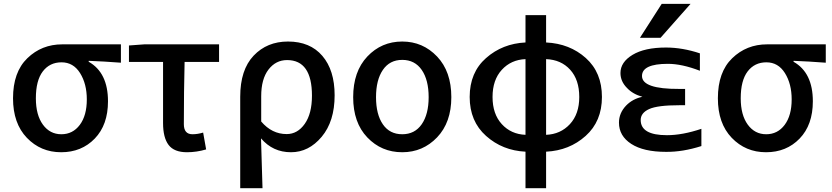

<svg xmlns="http://www.w3.org/2000/svg" viewBox="-20 -781 4338 1001"><path d="M47.9 -268.6Q47.9 -405.3 122.6 -477.5Q197.3 -549.8 304.7 -549.8H610.4V-454.1Q521.5 -460.9 442.4 -463.9V-459Q543 -402.3 543 -252.9Q543 -129.9 474.1 -58.6Q405.3 12.7 298.8 12.7Q192.4 12.7 120.1 -62.5Q47.9 -137.7 47.9 -268.6ZM432.6 -262.7Q432.6 -343.8 397.5 -399.9Q362.3 -456.1 300.8 -456.1Q239.3 -456.1 203.1 -408.7Q167 -361.3 167 -268.6Q167 -181.6 203.6 -131.3Q240.2 -81.1 299.8 -81.1Q359.4 -81.1 396 -129.9Q432.6 -178.7 432.6 -262.7Z M955.1 12.7Q887.7 12.7 858.9 -25.4Q830.1 -63.5 830.1 -139.6V-458H652.3V-543.9L732.4 -549.8H1122.1V-458H942.4Q938.5 -304.7 938.5 -133.8Q938.5 -81.1 983.4 -81.1Q1009.8 -81.1 1039.1 -89.8L1054.7 -2Q1004.9 12.7 955.1 12.7Z M1232.4 200.2V-276.4Q1232.4 -417 1302.2 -490.7Q1372.1 -564.5 1481.4 -564.5Q1596.7 -564.5 1660.6 -489.7Q1724.6 -415 1724.6 -284.2Q1724.6 -148.4 1657.2 -67.9Q1589.8 12.7 1497.1 12.7Q1402.3 12.7 1340.8 -59.6Q1347.7 177.7 1348.6 200.2ZM1474.6 -82Q1531.2 -82 1568.8 -135.3Q1606.4 -188.5 1606.4 -282.2Q1606.4 -467.8 1476.6 -467.8Q1418 -467.8 1379.9 -418.5Q1341.8 -369.1 1341.8 -279.3V-147.5Q1397.5 -82 1474.6 -82Z M2077.1 12.7Q1968.8 12.7 1895 -64.5Q1821.3 -141.6 1821.3 -274.4Q1821.3 -408.2 1895 -486.3Q1968.8 -564.5 2077.1 -564.5Q2184.6 -564.5 2258.8 -486.3Q2333 -408.2 2333 -274.4Q2333 -142.6 2258.8 -64.9Q2184.6 12.7 2077.1 12.7ZM2214.8 -274.4Q2214.8 -364.3 2178.7 -416.5Q2142.6 -468.8 2077.1 -468.8Q2011.7 -468.8 1976.1 -416.5Q1940.4 -364.3 1940.4 -274.4Q1940.4 -184.6 1976.1 -132.8Q2011.7 -81.1 2077.1 -81.1Q2142.6 -81.1 2178.7 -133.3Q2214.8 -185.5 2214.8 -274.4Z M2827.1 -472.7V-78.1Q2902.3 -81.1 2951.2 -133.8Q3000 -186.5 3000 -275.4Q3000 -365.2 2952.6 -417.5Q2905.3 -469.7 2827.1 -472.7ZM2719.7 -78.1V-472.7Q2644.5 -469.7 2596.2 -417Q2547.9 -364.3 2547.9 -275.4Q2547.9 -186.5 2596.2 -133.8Q2644.5 -81.1 2719.7 -78.1ZM2827.1 -702.1V-559.6Q2950.2 -553.7 3034.2 -478.5Q3118.2 -403.3 3118.2 -275.4Q3118.2 -148.4 3033.2 -72.3Q2948.2 3.9 2827.1 9.8V200.2H2719.7V9.8Q2599.6 3.9 2514.2 -72.3Q2428.7 -148.4 2428.7 -275.4Q2428.7 -403.3 2514.2 -478.5Q2599.6 -553.7 2719.7 -559.6V-702.1Z M3429.7 -760.7H3580.1L3423.8 -584H3316.4ZM3457 -76.2Q3538.1 -76.2 3636.7 -109.4V-19.5Q3539.1 11.7 3452.1 10.7Q3335 10.7 3271 -30.8Q3207 -72.3 3207 -141.6Q3207 -191.4 3244.1 -230.5Q3278.3 -265.6 3329.1 -276.4Q3279.3 -290 3249 -322.3Q3214.8 -356.4 3214.8 -400.4Q3214.8 -457 3277.8 -495.1Q3340.8 -533.2 3452.1 -533.2Q3538.1 -533.2 3628.9 -502.9V-412.1Q3535.2 -448.2 3461.9 -448.2Q3327.1 -448.2 3327.1 -384.8Q3327.1 -316.4 3521.5 -317.4H3551.8V-232.4H3521.5Q3408.2 -232.4 3364.3 -212.4Q3320.3 -192.4 3320.3 -155.3Q3320.3 -76.2 3457 -76.2Z M3722.7 -268.6Q3722.7 -405.3 3797.4 -477.5Q3872.1 -549.8 3979.5 -549.8H4285.2V-454.1Q4196.3 -460.9 4117.2 -463.9V-459Q4217.8 -402.3 4217.8 -252.9Q4217.8 -129.9 4148.9 -58.6Q4080.1 12.7 3973.6 12.7Q3867.2 12.7 3794.9 -62.5Q3722.7 -137.7 3722.7 -268.6ZM4107.4 -262.7Q4107.4 -343.8 4072.3 -399.9Q4037.1 -456.1 3975.6 -456.1Q3914.1 -456.1 3877.9 -408.7Q3841.8 -361.3 3841.8 -268.6Q3841.8 -181.6 3878.4 -131.3Q3915 -81.1 3974.6 -81.1Q4034.2 -81.1 4070.8 -129.9Q4107.4 -178.7 4107.4 -262.7Z"/></svg>

Font: Gen Shin Gothic Medium
Style: Regular
Weight: 500
Designer: [Source Han Sans]
Ryoko NISHIZUKA  (kana & ideographs); Paul D. Hunt (Latin, Greek & Cyrillic); Wenlong ZHANG  (bopomofo
Version: Version 1.002.20150607